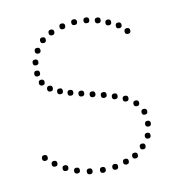

<svg xmlns="http://www.w3.org/2000/svg" viewBox="-66 -585 607 652"><g transform="rotate(-10 238.0 -259.5)"><path d="M230 -505Q220 -505 220 -515Q220 -525 230 -525Q240 -525 240 -515Q240 -505 230 -505ZM272 -504Q262 -504 262 -514Q262 -524 272 -524Q282 -524 282 -514Q282 -504 272 -504ZM310 -497Q300 -497 300 -507Q300 -517 310 -517Q320 -517 320 -507Q320 -497 310 -497ZM344 -484Q334 -484 334 -494Q334 -504 344 -504Q354 -504 354 -494Q354 -484 344 -484ZM403 -444Q393 -444 393 -454Q393 -464 403 -464Q413 -464 413 -454Q413 -444 403 -444ZM188 -498Q178 -498 178 -508Q178 -518 188 -518Q198 -518 198 -508Q198 -498 188 -498ZM148 -484Q138 -484 138 -494Q138 -504 148 -504Q158 -504 158 -494Q158 -484 148 -484ZM115 -463Q105 -463 105 -473Q105 -483 115 -483Q125 -483 125 -473Q125 -463 115 -463ZM91 -431Q81 -431 81 -441Q81 -451 91 -451Q101 -451 101 -441Q101 -431 91 -431ZM77 -393Q67 -393 67 -403Q67 -413 77 -413Q87 -413 87 -403Q87 -393 77 -393ZM239 -14Q249 -14 249 -4Q249 6 239 6Q229 6 229 -4Q229 -14 239 -14ZM282 -17Q292 -17 292 -7Q292 3 282 3Q272 3 272 -7Q272 -17 282 -17ZM321 -28Q331 -28 331 -18Q331 -8 321 -8Q311 -8 311 -18Q311 -28 321 -28ZM355 -43Q365 -43 365 -33Q365 -23 355 -23Q345 -23 345 -33Q345 -43 355 -43ZM386 -69Q396 -69 396 -59Q396 -49 386 -49Q376 -49 376 -59Q376 -69 386 -69ZM417 -142Q427 -142 427 -132Q427 -122 417 -122Q407 -122 407 -132Q407 -142 417 -142ZM412 -184Q422 -184 422 -174Q422 -164 412 -164Q402 -164 402 -174Q402 -184 412 -184ZM409 -102Q419 -102 419 -92Q419 -82 409 -82Q399 -82 399 -92Q399 -102 409 -102ZM390 -217Q400 -217 400 -207Q400 -197 390 -197Q380 -197 380 -207Q380 -217 390 -217ZM194 -17Q204 -17 204 -7Q204 3 194 3Q184 3 184 -7Q184 -17 194 -17ZM152 -27Q162 -27 162 -17Q162 -7 152 -7Q142 -7 142 -17Q142 -27 152 -27ZM115 -42Q125 -42 125 -32Q125 -22 115 -22Q105 -22 105 -32Q105 -42 115 -42ZM81 -63Q91 -63 91 -53Q91 -43 81 -43Q71 -43 71 -53Q71 -63 81 -63ZM52 -88Q62 -88 62 -78Q62 -68 52 -68Q42 -68 42 -78Q42 -88 52 -88ZM357 -239Q367 -239 367 -229Q367 -219 357 -219Q347 -219 347 -229Q347 -239 357 -239ZM322 -253Q332 -253 332 -243Q332 -233 322 -233Q312 -233 312 -243Q312 -253 322 -253ZM286 -264Q296 -264 296 -254Q296 -244 286 -244Q276 -244 276 -254Q276 -264 286 -264ZM249 -273Q259 -273 259 -263Q259 -253 249 -253Q239 -253 239 -263Q239 -273 249 -273ZM212 -282Q222 -282 222 -272Q222 -262 212 -262Q202 -262 202 -272Q202 -282 212 -282ZM176 -291Q186 -291 186 -281Q186 -271 176 -271Q166 -271 166 -281Q166 -291 176 -291ZM142 -302Q152 -302 152 -292Q152 -282 142 -282Q132 -282 132 -292Q132 -302 142 -302ZM110 -317Q120 -317 120 -307Q120 -297 110 -297Q100 -297 100 -307Q100 -317 110 -317ZM76 -375Q86 -375 86 -365Q86 -355 76 -355Q66 -355 66 -365Q66 -375 76 -375ZM86 -342Q96 -342 96 -332Q96 -322 86 -322Q76 -322 76 -332Q76 -342 86 -342ZM377 -468Q367 -468 367 -478Q367 -488 377 -488Q387 -488 387 -478Q387 -468 377 -468Z"/></g></svg>

Font: Raleway Dots
Style: Regular
Weight: 400
Designer: Matt McInerney, Pablo Impallari, Rodrigo Fuenzalida, Brenda Gallo
Foundry: Matt McInerney, Pablo Impallari, Rodrigo Fuenzalida, Brenda Gallo
Version: Version 1.000